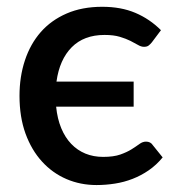

<svg xmlns="http://www.w3.org/2000/svg" viewBox="-20 -538 525 566"><path d="M427.5 -413Q422.5 -407 417.8 -403.5Q413 -400 404.5 -400Q396 -400 386.8 -405.5Q377.5 -411 364.5 -417.5Q351.5 -424 333.2 -429.5Q315 -435 288 -435Q227.5 -435 191.5 -398.8Q155.5 -362.5 146.5 -297.5H374V-223.5H145.5Q149 -188 160.5 -160.2Q172 -132.5 190 -113.8Q208 -95 231.8 -85.2Q255.5 -75.5 284 -75.5Q315 -75.5 334.8 -82.5Q354.5 -89.5 368 -98Q381.5 -106.5 391 -113.5Q400.5 -120.5 410.5 -120.5Q424 -120.5 430.5 -110L459.5 -74Q441 -51.5 418.5 -36Q396 -20.5 371 -10.8Q346 -1 319 3.2Q292 7.5 264.5 7.5Q217 7.5 175.8 -10.2Q134.5 -28 103.8 -61.8Q73 -95.5 55.2 -144.2Q37.5 -193 37.5 -255.5Q37.5 -312 53.5 -360.2Q69.5 -408.5 100.2 -443.5Q131 -478.5 176.5 -498.2Q222 -518 281.5 -518Q337 -518 379.2 -500Q421.5 -482 454.5 -449Z"/></svg>

Font: Lato 2
Style: Regular
Weight: 600
Designer: Lukasz Dziedzic with Adam Twardoch and Botio Nikoltchev
Foundry: tyPoland Lukasz Dziedzic
Version: Version 2.015; 2015-08-06; http://www.latofonts.com/